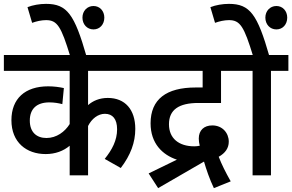

<svg xmlns="http://www.w3.org/2000/svg" viewBox="-20 -906 1510 992"><path d="M728 -540V-622H0V-540H340V-265C315 -225 272 -193 220 -193C170 -193 134 -222 134 -283C134 -344 170 -377 235 -377C260 -377 283 -373 302 -368L310 -451C287 -456 259 -460 229 -460C109 -460 39 -396 39 -285C39 -170 117 -110 216 -110C266 -110 308 -126 340 -153V0H435V-255C454 -293 487 -318 522 -318C562 -318 585 -291 585 -238C585 -181 559 -132 521 -85L604 -38C655 -105 679 -170 679 -240C679 -340 626 -400 537 -400C494 -400 460 -385 435 -363V-540Z M343 -615H427C365 -831 327 -886 218 -886C185 -886 150 -880 122 -869L146 -788C168 -796 194 -802 218 -802C276 -802 296 -769 343 -615ZM406 -815C406 -780 430 -754 463 -754C496 -754 519 -780 519 -815C519 -849 496 -875 463 -875C430 -875 406 -849 406 -815Z M748 -10 797 66 1032 -70C1032 -70 1033 -71 1034 -71C1046 -30 1063 20 1085 66L1172 31C1145 -17 1125 -57 1110 -96C1144 -115 1162 -141 1162 -174C1162 -219 1129 -258 1077 -258C1034 -258 1007 -233 1007 -190C1007 -178 1009 -165 1012 -153C1002 -151 993 -150 984 -150C904 -150 853 -191 853 -264C853 -339 904 -374 1005 -374H1122V-540H1217V-622H714V-540H1027V-454H991C839 -454 758 -393 758 -269C758 -165 819 -106 894 -81Z M1380 -540H1470V-622H1208V-540H1285V0H1380Z M1288 -615H1372C1310 -831 1272 -886 1163 -886C1130 -886 1095 -880 1067 -869L1091 -788C1113 -796 1139 -802 1163 -802C1221 -802 1241 -769 1288 -615ZM1351 -815C1351 -780 1375 -754 1408 -754C1441 -754 1464 -780 1464 -815C1464 -849 1441 -875 1408 -875C1375 -875 1351 -849 1351 -815Z"/></svg>

Font: Noto Sans Devanagari SemiCondensed Medium
Style: Regular
Weight: 500
Width: 4
Designer: Jelle Bosma - Monotype Design Team
Foundry: Monotype Imaging Inc.
Version: Version 2.004